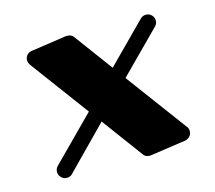

<svg xmlns="http://www.w3.org/2000/svg" viewBox="-72 -662 682 609"><g transform="rotate(-15 269.5 -357.5)"><path d="M353 -140.1H349.1Q335.4 -140.1 329.1 -149.9L230 -284.2L96.2 -147.9Q92.3 -143.6 87.4 -141.8Q82.5 -140.1 78.1 -140.1Q66.9 -140.1 59.3 -148.2Q51.8 -156.2 51.8 -166Q51.8 -170.4 53.5 -175.3Q55.2 -180.2 59.1 -184.1L199.2 -325.2L57.1 -517.1Q54.7 -521 53.2 -524.7Q51.8 -528.3 51.8 -533.2Q51.8 -543 58.3 -550Q64.9 -557.1 74.2 -558.1L190.9 -575.2H194.8Q208.5 -575.2 215.8 -564.9L308.1 -439.9L435.1 -567.9Q439 -571.8 443.6 -573.5Q448.2 -575.2 453.1 -575.2Q464.4 -575.2 471.7 -567.4Q479 -559.6 479 -549.8Q479 -539.1 472.2 -532.2L338.9 -397.9L486.8 -198.2Q490.2 -194.3 491.2 -190.7Q492.2 -187 492.2 -183.1Q492.2 -171.9 485.4 -165.3Q478.5 -158.7 470.2 -157.2Z"/></g></svg>

Font: Ribeye
Style: Regular
Weight: 400
Designer: Astigmatic (AOETI)
Foundry: Astigmatic (AOETI)
Version: Version 1.000